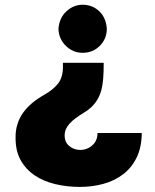

<svg xmlns="http://www.w3.org/2000/svg" viewBox="-20 -565 639 789"><path d="M308.2 203.1Q255.7 203.1 207.7 191.8Q159.8 180.4 123.4 156.2Q87 132.1 65.5 94.1Q44 56.1 44 2.8Q43.3 -28.8 51.7 -54.9Q60 -81 75.5 -102.5Q90.9 -123.9 112.6 -141.9Q134.2 -159.8 160.5 -174.7Q198.9 -196.4 218.8 -221.9Q238.6 -247.9 238.6 -289.8V-306.8H406.2Q406.2 -229.4 397 -196.7Q381.4 -135.3 325.3 -102.3Q306.1 -90.6 291.2 -79.5Q276.3 -68.5 266.2 -57.4Q256 -46.2 250.9 -34.3Q245.7 -22.4 245.7 -8.5Q245.7 19.9 264.9 35.2Q284.1 51.1 309.7 51.1Q338.4 51.1 359.4 32Q380.7 13.5 380.7 -18.5H562.5Q562.1 40.1 541.7 82Q521.3 123.9 486.5 150.7Q451.7 177.6 405.7 190.3Q359.7 203.1 308.2 203.1ZM319.6 -348Q280.2 -348 251.1 -376.1Q221.9 -404.1 220.2 -446Q223.4 -491.1 252.5 -518.1Q282 -545.5 319.6 -545.5Q360.1 -545.5 388.1 -518.5Q416.2 -491.8 419 -446Q418.3 -404.5 389.6 -376.1Q361.2 -348 319.6 -348Z"/></svg>

Font: Linik Sans Black
Style: Regular
Weight: 900
Designer: Fonts by Rasmus Andersson / Changes by Cristiano Sobral with parts from Marc Monis
Foundry: rsms
Version: Version 3.020; ttfautohint (v1.6)